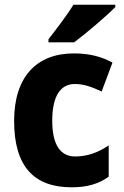

<svg xmlns="http://www.w3.org/2000/svg" viewBox="-20 -786 525 816"><path d="M470 -756V-766H292C265 -721 219 -662 186 -619V-606H295C346 -644 434 -719 470 -756ZM284 10C351 10 398 -4 442 -35V-168C397 -138 352 -121 299 -121C238 -121 202 -169 202 -273C202 -376 236 -429 298 -429C335 -429 370 -417 412 -397L458 -520C414 -544 363 -559 294 -559C135 -559 40 -459 40 -272C40 -77 126 10 284 10Z"/></svg>

Font: Noto Sans Sinhala UI SemiCondensed ExtraBold
Style: Regular
Weight: 800
Width: 4
Designer: Jelle Bosma - Monotype Design Team
Foundry: Monotype Imaging Inc.
Version: Version 2.006